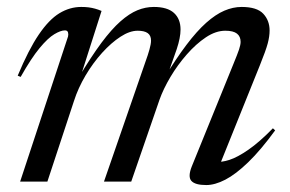

<svg xmlns="http://www.w3.org/2000/svg" viewBox="-20 -523 834 553"><path d="M610.5 -42 602.5 -57.5Q617.5 -55 640.8 -62.5Q664 -70 695.5 -91.8Q727 -113.5 766 -153.5L772.5 -147.5Q731 -90.5 695 -55.8Q659 -21 629 -5.5Q599 10 574 10Q542 10 531.2 -2Q520.5 -14 532.5 -44L652 -338Q664 -367 668.5 -380.5Q673 -394 673 -402.5Q673 -418 662.5 -426.2Q652 -434.5 629 -434.5Q601.5 -434.5 573 -415.5Q544.5 -396.5 518 -366.2Q491.5 -336 471 -301.5Q450.5 -267 439.5 -236L358 0H279.5L405.5 -364Q408.5 -373 410.5 -380.5Q412.5 -388 413.8 -394.5Q415 -401 415 -406Q415 -421 405.2 -427.8Q395.5 -434.5 376.5 -434.5Q353.5 -434.5 327 -417.2Q300.5 -400 274.2 -371Q248 -342 226.5 -305.8Q205 -269.5 193 -232L116.5 0H38L176 -418Q177.5 -424.5 175.8 -430Q174 -435.5 167 -435.5Q155 -435.5 136.5 -424.5Q118 -413.5 94 -384.5Q70 -355.5 39.5 -301.5L31 -305Q62.5 -380.5 91.8 -423.5Q121 -466.5 151 -484.8Q181 -503 214 -503Q225.5 -503 235.2 -501.8Q245 -500.5 254 -498Q263 -495.5 272.5 -491.5L211.5 -300.5H207Q243 -360.5 272.2 -399.8Q301.5 -439 327 -461.5Q352.5 -484 375.8 -493.5Q399 -503 423 -503Q462 -503 481 -485.8Q500 -468.5 500 -438Q500 -426 497.2 -412Q494.5 -398 489 -381.5L458.5 -295H451Q486.5 -353.5 516.8 -393.5Q547 -433.5 574 -457.5Q601 -481.5 626 -492.2Q651 -503 676 -503Q720 -503 738.2 -483.5Q756.5 -464 756.5 -435Q756.5 -418 751 -397.5Q745.5 -377 728.5 -335Z"/></svg>

Font: Newsreader 60pt
Style: Italic
Weight: 400
Italic angle: -17°
Designer: Hugues Gentile
Foundry: Production Type
Version: Version 1.003